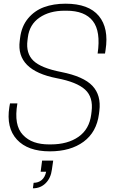

<svg xmlns="http://www.w3.org/2000/svg" viewBox="-20 -810 630 1040"><path d="M268.1 60.1 261.2 107.9Q255.4 154.3 227.5 182.1Q199.7 210 158.2 210L162.1 180.2Q187.5 180.2 205.6 165.3Q223.6 150.4 230 120.1H200.2L208 60.1ZM288.1 -386.2Q65.9 -429.2 86.9 -588.9L88.9 -605Q96.7 -667.5 131.8 -710Q167 -752.4 218.3 -771.2Q269.5 -790 335 -790Q460.4 -790 515.4 -723.6Q570.3 -657.2 551.8 -539.1L548.8 -520H508.8Q526.4 -640.1 482.9 -696Q439.5 -752 339.8 -752H330.1Q248 -752 193.8 -714.6Q139.6 -677.2 130.9 -607.9L128.9 -591.8Q119.6 -521 160.9 -481.2Q202.1 -441.4 312 -419.9Q432.6 -396 480.7 -345Q528.8 -293.9 518.1 -209L516.1 -192.9Q503.4 -94.2 432.6 -42.2Q361.8 9.8 250 9.8Q130.4 9.8 71.5 -54.2Q12.7 -118.2 30.8 -231L34.2 -250H74.2Q64 -189.9 71.5 -147.7Q79.1 -105.5 104.5 -78.9Q129.9 -52.2 165 -40Q200.2 -27.8 245.1 -27.8H254.9Q346.2 -27.8 405 -68.8Q463.9 -109.9 474.1 -189.9L476.1 -206.1Q485.8 -283.7 440.9 -324.7Q396 -365.7 288.1 -386.2Z"/></svg>

Font: Cooper Hewitt
Style: Light Italic
Weight: 704
Designer: Village Type and Design LLC
Foundry: Cooper Hewitt Smithsonian Design Museum
Version: 1.000